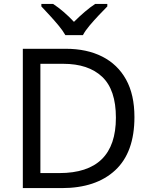

<svg xmlns="http://www.w3.org/2000/svg" viewBox="-20 -964 770 984"><path d="M669 -364Q669 -183 570.5 -91.5Q472 0 296 0H97V-714H317Q425 -714 504 -674Q583 -634 626 -556.5Q669 -479 669 -364ZM574 -361Q574 -504 503.5 -570.5Q433 -637 304 -637H187V-77H284Q574 -77 574 -361ZM315 -784Q302 -807 280 -833.5Q258 -860 234 -886Q210 -912 192 -931V-944H252Q278 -927 306 -903Q334 -879 359 -852Q386 -879 414 -903Q442 -927 468 -944H530V-931Q511 -912 486.5 -886Q462 -860 439.5 -833.5Q417 -807 405 -784Z"/></svg>

Font: Noto Sans Vai
Style: Regular
Weight: 400
Designer: Monotype Design Team
Foundry: Monotype Imaging Inc.
Version: Version 2.001; ttfautohint (v1.8.4.7-5d5b)